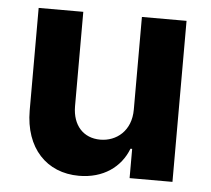

<svg xmlns="http://www.w3.org/2000/svg" viewBox="-45 -593 711 648"><g transform="rotate(5 311.0 -268.5)"><path d="M410.2 -232.2C410.5 -159.1 360.4 -120.7 306.1 -120.7C248.9 -120.7 212 -160.9 211.6 -225.1V-545.5H60.4V-198.2C60.7 -70.7 135.3 7.1 245 7.1C327.1 7.1 386 -35.2 410.5 -99.1H416.2V0H561.4V-545.5H410.2Z"/></g></svg>

Font: Margiela Sans
Style: Bold
Weight: 700
Designer: Stefan Endress, Andreas Faust
Version: Version 1.100;FEAKit 1.0